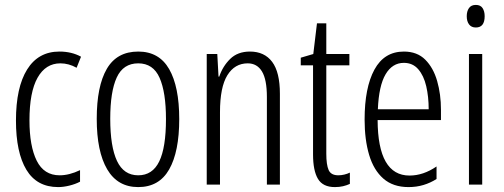

<svg xmlns="http://www.w3.org/2000/svg" viewBox="-20 -752 2053 782"><path d="M217 10Q130 10 87.5 -60.5Q45 -131 45 -261Q45 -396 90.5 -469Q136 -542 222 -542Q272 -542 310 -521L292 -476Q260 -494 226 -494Q166 -494 133 -435.5Q100 -377 100 -262Q100 -157 129.5 -97.5Q159 -38 223 -38Q262 -38 306 -59V-12Q287 -2 262.5 4Q238 10 217 10Z M710 -267Q710 -134 669 -62Q628 10 543 10Q459 10 416.5 -62.5Q374 -135 374 -268Q374 -401 415 -471.5Q456 -542 543 -542Q628 -542 669 -470.5Q710 -399 710 -267ZM429 -268Q429 -155 456.5 -96.5Q484 -38 543 -38Q601 -38 628.5 -94.5Q656 -151 656 -267Q656 -376 630 -435Q604 -494 543 -494Q482 -494 455.5 -436.5Q429 -379 429 -268Z M998 -542Q1057 -542 1088.5 -500Q1120 -458 1120 -370V0H1067V-357Q1067 -428 1047 -461Q1027 -494 989 -494Q936 -494 906 -445.5Q876 -397 876 -295V0H822V-532H865L870 -440H873Q887 -482 917.5 -512Q948 -542 998 -542Z M1358 -38Q1370 -38 1382.5 -41Q1395 -44 1405 -49V-3Q1392 3 1377 6.5Q1362 10 1344 10Q1295 10 1275 -23.5Q1255 -57 1255 -123V-486H1205V-517L1256 -532L1271 -657H1309V-532H1403V-486H1309V-126Q1309 -81 1318.5 -59.5Q1328 -38 1358 -38Z M1625 -542Q1679 -542 1712 -509Q1745 -476 1760.5 -422Q1776 -368 1776 -305V-263H1518Q1519 -37 1648 -37Q1704 -37 1758 -74V-23Q1733 -7 1704.5 1.5Q1676 10 1644 10Q1581 10 1541.5 -24.5Q1502 -59 1483.5 -121Q1465 -183 1465 -265Q1465 -395 1505 -468.5Q1545 -542 1625 -542ZM1625 -496Q1578 -496 1550.5 -449.5Q1523 -403 1519 -307H1726Q1726 -358 1716 -401Q1706 -444 1683.5 -470Q1661 -496 1625 -496Z M1918 -732Q1937 -732 1945.5 -719Q1954 -706 1954 -686Q1954 -640 1918 -640Q1900 -640 1890.5 -652.5Q1881 -665 1881 -686Q1881 -706 1890 -719Q1899 -732 1918 -732ZM1944 -532V0H1890V-532Z"/></svg>

Font: Noto Sans Myanmar ExtraCondensed Light
Style: Regular
Weight: 300
Width: 2
Designer: Monotype Design Team
Foundry: Monotype Imaging Inc.
Version: Version 2.107; ttfautohint (v1.8.4.7-5d5b)